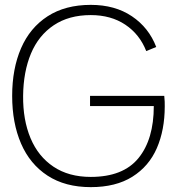

<svg xmlns="http://www.w3.org/2000/svg" viewBox="-20 -754 727 789"><path d="M30 -360Q30 -471.5 66.5 -555.8Q103 -640 175.5 -687Q248 -734 353 -734Q452.5 -734 522 -687.2Q591.5 -640.5 622 -561L581 -544Q554 -613 495 -652.5Q436 -692 353 -692Q263 -692 200.8 -650.2Q138.5 -608.5 107.2 -533.8Q76 -459 75 -360Q74 -261.5 105.5 -186.2Q137 -111 199.8 -69Q262.5 -27 353 -27Q486 -27 549 -104.2Q612 -181.5 612 -318H350V-360H655Q656.5 -347.5 656.8 -336.2Q657 -325 657 -317Q657 -220 624.5 -145.2Q592 -70.5 524 -27.8Q456 15 353 15Q248 15 175.5 -32.2Q103 -79.5 66.5 -164Q30 -248.5 30 -360Z"/></svg>

Font: Tap Sans
Style: Regular
Weight: 400
Designer: Tap Payments
Foundry: Tap Payments
Version: Version 1.001;Glyphs 3.1.2 (3151)